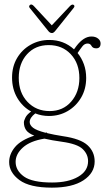

<svg xmlns="http://www.w3.org/2000/svg" viewBox="-20 -613 470 860"><path d="M262 -3Q341 8.5 372.5 37.8Q404 67 404 110Q404 161.5 354 194.5Q304 227.5 212.5 227.5Q113 227.5 67 193.5Q21 159.5 21 113Q21 77.5 47 46Q73 14.5 133.5 -5.5Q106 -16.5 96.5 -31Q87 -45.5 87 -65Q87 -72 93.8 -86Q100.5 -100 119.5 -113.5Q81 -134.5 57.5 -174.2Q34 -214 34 -265.5Q34 -315 56.5 -353Q79 -391 117 -412.5Q155 -434 201 -434Q265.5 -434 311.5 -392L322 -406.5Q355 -449.5 389.5 -449.5Q407.5 -449.5 419 -440.5Q430.5 -431.5 430.5 -418.5Q430.5 -396.5 411 -396.5Q395.5 -396.5 390 -407.2Q384.5 -418 372.5 -418Q359.5 -418 350.2 -406.8Q341 -395.5 327.5 -375.5Q345.5 -353.5 355.8 -325.2Q366 -297 366 -264Q366 -214.5 343.5 -176Q321 -137.5 283.2 -115.5Q245.5 -93.5 199 -93.5Q167 -93.5 138 -105Q113 -85.5 113 -66.5Q113 -52.5 128 -40.8Q143 -29 183.5 -18.5Q186 -19 189 -19.5L192 -16.5Q220.5 -9.5 262 -3ZM198 -411Q138 -411 101 -370Q64 -329 64 -264.5Q64 -198 103 -156.8Q142 -115.5 202.5 -115.5Q262 -115.5 298.8 -157.8Q335.5 -200 335.5 -263.5Q335.5 -329 297.2 -370Q259 -411 198 -411ZM50 112Q50 151 87.5 177.8Q125 204.5 213.5 204.5Q285.5 204.5 330 178.8Q374.5 153 374.5 109Q374.5 78 350.5 54.8Q326.5 31.5 257.5 22Q210.5 15.5 179 8Q115 18.5 82.5 47.8Q50 77 50 112ZM212 -499.5 293.5 -586Q303 -595.5 310 -591Q317 -586 309.5 -577L227 -474Q219.5 -465 213 -465Q203.5 -465 196.5 -474L113.5 -577Q107 -585 114.5 -591Q121.5 -596.5 131.5 -586Z"/></svg>

Font: Fraunces 144pt SuperSoft Thin
Style: Regular
Weight: 100
Version: Version 1.000;[0bf87f6ff]